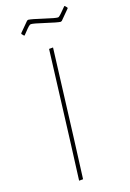

<svg xmlns="http://www.w3.org/2000/svg" viewBox="-154 -857 616 912"><g transform="rotate(-20 154.5 -401.5)"><path d="M300 -803 309 -792V-788L262 -741L256 -739Q240 -741 185 -759Q130 -777 119 -777Q116 -777 113 -775.5Q110 -774 105.5 -770Q101 -766 97 -762Q93 -758 86 -750.5Q79 -743 73 -737H70L61 -748V-752L108 -799L114 -801Q130 -799 185 -781Q240 -763 251 -763Q254 -763 257 -765Q260 -767 264.5 -771Q269 -775 273 -779Q277 -783 284 -790Q291 -797 297 -803ZM180 -637 125 -195 100 0H80L105 -195L160 -637Z"/></g></svg>

Font: Alegreya Sans Thin
Style: Italic
Weight: 100
Italic angle: -7°
Designer: Juan Pablo del Peral
Foundry: Huerta Tipografica
Version: Version 2.007